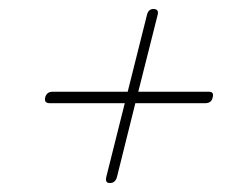

<svg xmlns="http://www.w3.org/2000/svg" viewBox="-20 -558 512 427"><path d="M224 -151Q213 -151 216.5 -165L257.5 -328.5H90.5Q77.5 -328.5 80.5 -341.5Q84 -354 97 -354H264L307 -525.5Q310.5 -538.5 322 -538Q334 -537.5 330.5 -524.5L287.5 -354H444.5Q456.5 -354 453 -341.5Q450.5 -328.5 436.5 -328.5H281L240 -164Q236 -150.5 224 -151Z"/></svg>

Font: Fraunces 144pt S050 Light
Style: Italic
Weight: 300
Italic angle: -16°
Version: Version 1.000; ttfautohint (v1.8.3)